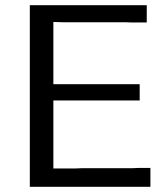

<svg xmlns="http://www.w3.org/2000/svg" viewBox="-20 -714 637 734"><path d="M94 0V-694H541V-628H484L459 -629H219L184 -630V-392H514V-330H184V-70H269L293 -71H487L509 -72H555V0Z"/></svg>

Font: CMU Sans Serif
Style: Medium
Weight: 500
Version: Version 0.7.0